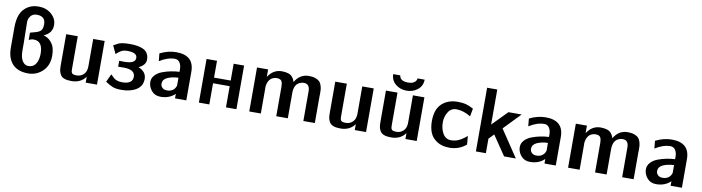

<svg xmlns="http://www.w3.org/2000/svg" viewBox="-29 -1373 7479 2045"><g transform="rotate(10 3710.0 -350.5)"><path d="M52 -230V-446Q52 -579 107.5 -641.5Q163 -704 246 -710H245Q254 -711 273 -711Q351 -711 407.5 -662.5Q464 -614 464 -544Q464 -456 373 -418Q421 -406 451.5 -371.5Q482 -337 491.5 -300Q501 -263 501 -220Q501 -114 435.5 -52Q370 10 280 10Q169 10 110.5 -52Q52 -114 52 -230ZM225 -343V-421Q229 -423 269 -433Q322 -446 340 -467Q358 -488 358 -535Q358 -622 264 -622Q222 -622 198.5 -593Q175 -564 175 -528L179 -306V-260V-222Q179 -146 204 -107Q229 -68 268 -68Q323 -68 349.5 -111Q376 -154 376 -219Q376 -355 279 -356Q252 -356 225 -343Z M608 -134V-472H733V-125Q733 -104 734 -95Q735 -86 740.5 -76Q746 -66 759.5 -62.5Q773 -59 796 -59Q838 -59 869 -89Q900 -119 900 -176V-472H1024V0H902V-64Q849 10 748 10Q702 10 672 -1Q642 -12 629 -34.5Q616 -57 612 -78.5Q608 -100 608 -134Z M1115 -47 1155 -134Q1160 -131 1171 -119.5Q1182 -108 1193 -98Q1204 -88 1227.5 -79.5Q1251 -71 1282 -71Q1396 -71 1396 -150Q1396 -228 1273 -228Q1233 -228 1213 -227V-291Q1256 -290 1268 -290Q1387 -290 1387 -352Q1387 -410 1282 -410Q1243 -410 1219 -398Q1195 -386 1162 -355L1121 -442Q1162 -465 1175 -471Q1188 -477 1217.5 -482Q1247 -487 1296 -487Q1340 -487 1374 -481.5Q1408 -476 1438.5 -462.5Q1469 -449 1486 -421.5Q1503 -394 1503 -354Q1503 -295 1428 -260Q1514 -224 1514 -148Q1514 -71 1451 -30.5Q1388 10 1286 10Q1232 10 1198.5 -2Q1165 -14 1115 -47Z M1578 -128Q1578 -168 1607 -200Q1636 -232 1682.5 -249.5Q1729 -267 1775.5 -276Q1822 -285 1866 -287V-314Q1866 -358 1847 -386.5Q1828 -415 1794 -415Q1715 -415 1629 -360L1621 -443Q1709 -487 1797 -487Q1990 -487 1990 -309V0H1868V-49Q1807 10 1712 10Q1650 10 1614 -33Q1578 -76 1578 -128ZM1699 -130Q1699 -105 1716 -88Q1733 -71 1759 -69H1783Q1847 -77 1866 -138V-223Q1795 -220 1747 -197.5Q1699 -175 1699 -130Z M2126 0V-472H2239V-290H2419V-472H2532V0H2419V-229H2239V0Z M2671 0V-476H2791V-395Q2847 -482 2939 -482Q2980 -482 3009 -472.5Q3038 -463 3052.5 -444.5Q3067 -426 3071 -417Q3075 -408 3081 -391Q3134 -483 3232 -483Q3274 -483 3303 -472.5Q3332 -462 3347 -447Q3362 -432 3370 -406.5Q3378 -381 3379.5 -362Q3381 -343 3381 -312Q3381 -309 3380.5 -304.5Q3380 -300 3380 -298V0H3256V-319Q3256 -394 3204 -400Q3176 -404 3150 -392Q3092 -370 3088 -283V0H2963V-319Q2963 -356 2952.5 -376.5Q2942 -397 2912 -400Q2885 -404 2857 -392Q2829 -381 2813 -351Q2797 -321 2795 -283Q2795 -281 2796 -280V0Z M3518 -134V-472H3643V-125Q3643 -104 3644 -95Q3645 -86 3650.5 -76Q3656 -66 3669.5 -62.5Q3683 -59 3706 -59Q3748 -59 3779 -89Q3810 -119 3810 -176V-472H3934V0H3812V-64Q3759 10 3658 10Q3612 10 3582 -1Q3552 -12 3539 -34.5Q3526 -57 3522 -78.5Q3518 -100 3518 -134Z M4112 -658H4188Q4195 -597 4283 -597Q4300 -597 4317.5 -600Q4335 -603 4354 -618Q4373 -633 4375 -658H4452Q4451 -590 4401 -549.5Q4351 -509 4282 -509Q4213 -509 4163 -549.5Q4113 -590 4112 -658ZM4066 -134V-472H4191V-125Q4191 -104 4192 -95Q4193 -86 4198.5 -76Q4204 -66 4217.5 -62.5Q4231 -59 4254 -59Q4296 -59 4327 -89Q4358 -119 4358 -176V-472H4482V0H4360V-64Q4307 10 4206 10Q4160 10 4130 -1Q4100 -12 4087 -34.5Q4074 -57 4070 -78.5Q4066 -100 4066 -134Z M4604 -237Q4604 -364 4669.5 -425.5Q4735 -487 4840 -487Q4894 -487 4928.5 -478Q4963 -469 5012 -443L4996 -357Q4917 -406 4841 -406Q4784 -406 4753 -357Q4722 -308 4721 -251Q4720 -176 4751 -123.5Q4782 -71 4839 -71Q4855 -71 4870.5 -73.5Q4886 -76 4898 -79.5Q4910 -83 4923.5 -89.5Q4937 -96 4945 -100.5Q4953 -105 4965.5 -114Q4978 -123 4982.5 -126Q4987 -129 4997.5 -138Q5008 -147 5009 -148L5017 -56Q4940 10 4836 10Q4755 10 4701 -25Q4647 -60 4625.5 -113.5Q4604 -167 4604 -237Z M5122 0V-689H5232V-310Q5258 -337 5311.5 -391Q5365 -445 5391 -472H5534L5359 -291L5554 0H5427L5283 -212Q5275 -204 5256.5 -184.5Q5238 -165 5230 -157V0Z M5574 -128Q5574 -168 5603 -200Q5632 -232 5678.5 -249.5Q5725 -267 5771.5 -276Q5818 -285 5862 -287V-314Q5862 -358 5843 -386.5Q5824 -415 5790 -415Q5711 -415 5625 -360L5617 -443Q5705 -487 5793 -487Q5986 -487 5986 -309V0H5864V-49Q5803 10 5708 10Q5646 10 5610 -33Q5574 -76 5574 -128ZM5695 -130Q5695 -105 5712 -88Q5729 -71 5755 -69H5779Q5843 -77 5862 -138V-223Q5791 -220 5743 -197.5Q5695 -175 5695 -130Z M6119 0V-476H6239V-395Q6295 -482 6387 -482Q6428 -482 6457 -472.5Q6486 -463 6500.5 -444.5Q6515 -426 6519 -417Q6523 -408 6529 -391Q6582 -483 6680 -483Q6722 -483 6751 -472.5Q6780 -462 6795 -447Q6810 -432 6818 -406.5Q6826 -381 6827.5 -362Q6829 -343 6829 -312Q6829 -309 6828.5 -304.5Q6828 -300 6828 -298V0H6704V-319Q6704 -394 6652 -400Q6624 -404 6598 -392Q6540 -370 6536 -283V0H6411V-319Q6411 -356 6400.5 -376.5Q6390 -397 6360 -400Q6333 -404 6305 -392Q6277 -381 6261 -351Q6245 -321 6243 -283Q6243 -281 6244 -280V0Z M6938 -128Q6938 -168 6967 -200Q6996 -232 7042.5 -249.5Q7089 -267 7135.5 -276Q7182 -285 7226 -287V-314Q7226 -358 7207 -386.5Q7188 -415 7154 -415Q7075 -415 6989 -360L6981 -443Q7069 -487 7157 -487Q7350 -487 7350 -309V0H7228V-49Q7167 10 7072 10Q7010 10 6974 -33Q6938 -76 6938 -128ZM7059 -130Q7059 -105 7076 -88Q7093 -71 7119 -69H7143Q7207 -77 7226 -138V-223Q7155 -220 7107 -197.5Q7059 -175 7059 -130Z"/></g></svg>

Font: Coval
Style: Bold
Weight: 700
Foundry: Context Ltd
Version: Version 001.000